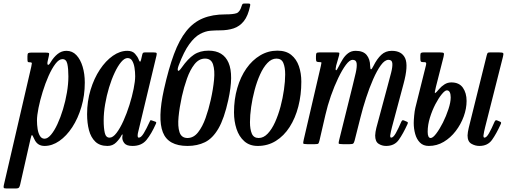

<svg xmlns="http://www.w3.org/2000/svg" viewBox="-84 -817 2887 1088"><path d="M94.5 -519H172.5Q191 -519 193.5 -515.5Q196 -512 192 -496L187 -474.5Q182 -453.5 187.2 -450Q192.5 -446.5 202.5 -463.5Q220 -493 242.5 -511Q265 -529 292.5 -529Q326 -529 349 -504.5Q372 -480 384.2 -439.2Q396.5 -398.5 396.5 -349Q396.5 -276 377.2 -211Q358 -146 325.5 -96.2Q293 -46.5 252.2 -18.2Q211.5 10 168.5 10Q127.5 10 110.5 -28.5Q100.5 -51 97.2 -51.8Q94 -52.5 88 -26L30.5 228Q28 239.5 24 245.2Q20 251 5 251H-47.5Q-61 251 -62.8 247Q-64.5 243 -62.5 233L93 -438Q96 -451.5 96.5 -457.8Q97 -464 85.5 -464H82.5Q74.5 -464 73 -468.2Q71.5 -472.5 71.5 -484V-498.5Q71.5 -513 76.2 -516Q81 -519 94.5 -519ZM125.5 -134Q125.5 -109.5 129.2 -85.8Q133 -62 142.5 -46.5Q152 -31 168.5 -31Q186 -31 205 -53.5Q224 -76 241.5 -113.8Q259 -151.5 273 -197.8Q287 -244 295.2 -292.5Q303.5 -341 303.5 -384Q303.5 -428.5 297.5 -455.2Q291.5 -482 270 -482Q250.5 -482 230.2 -455.5Q210 -429 191.2 -386.8Q172.5 -344.5 157.8 -296.8Q143 -249 134.2 -205.5Q125.5 -162 125.5 -134Z M799 -114.5Q774 -58.5 746.2 -24.2Q718.5 10 667 10Q633 10 620.8 -5.5Q608.5 -21 609 -38Q609 -41.5 609.5 -43.8Q610 -46 610.5 -50Q611 -55.5 609.2 -55.5Q607.5 -55.5 604.5 -50Q594 -29.5 574.2 -9.8Q554.5 10 525 10Q481.5 10 456.2 -14.2Q431 -38.5 420.2 -79.2Q409.5 -120 409.5 -170Q409.5 -243 429.2 -308Q449 -373 482 -422.8Q515 -472.5 555.5 -500.8Q596 -529 637.5 -529Q666.5 -529 681.2 -512.2Q696 -495.5 701.5 -480.5Q706 -468.5 709.2 -467.5Q712.5 -466.5 715.5 -479L722 -507Q723.5 -514 726.2 -517Q729 -520 737 -520H785.5Q800.5 -520 803 -516.5Q805.5 -513 802.5 -501L699 -69Q696 -58 696 -48.5Q696 -37 702.5 -37Q715.5 -37 730.8 -62.2Q746 -87.5 764 -127Q767 -133.5 768.2 -135.2Q769.5 -137 776.5 -134.5L793.5 -128.5Q800.5 -126.5 801.2 -123.8Q802 -121 799 -114.5ZM682 -385Q682 -409.5 678.2 -433.2Q674.5 -457 665.2 -472.5Q656 -488 639 -488Q621.5 -488 602.5 -465.5Q583.5 -443 565.8 -405.2Q548 -367.5 534 -321.2Q520 -275 511.8 -226.5Q503.5 -178 503.5 -135Q503.5 -91 509.8 -64Q516 -37 537 -37Q556 -37 576.2 -63.5Q596.5 -90 615.5 -132.2Q634.5 -174.5 649.5 -222.2Q664.5 -270 673.2 -313.5Q682 -357 682 -385Z M1333 -782.5Q1321.5 -727 1297.8 -697.2Q1274 -667.5 1240 -656.2Q1206 -645 1162.5 -645Q1137 -645 1108.2 -642.8Q1079.5 -640.5 1049.2 -624.2Q1019 -608 988.8 -566.8Q958.5 -525.5 929 -447.5Q920 -423.5 924.5 -417Q929 -410.5 945.5 -434Q981 -484.5 1015 -507.2Q1049 -530 1098 -530Q1181.5 -530 1211.2 -461.2Q1241 -392.5 1209.5 -250Q1186.5 -145 1153.8 -88.8Q1121 -32.5 1077.5 -11.2Q1034 10 978.5 10Q869 10 838.8 -67.5Q808.5 -145 845 -310Q871.5 -428.5 901.8 -510Q932 -591.5 972 -641.2Q1012 -691 1066 -713.2Q1120 -735.5 1193.5 -735.5Q1237.5 -735.5 1256.5 -742.2Q1275.5 -749 1285.5 -783.5Q1288.5 -792 1290.8 -794.5Q1293 -797 1302.5 -797H1323Q1331.5 -797 1333.2 -794.2Q1335 -791.5 1333 -782.5ZM946.5 -270Q933 -208 927.8 -154.5Q922.5 -101 933.2 -68Q944 -35 978.5 -35Q1013 -35 1038.2 -67Q1063.5 -99 1081 -148.5Q1098.5 -198 1110 -250Q1124 -312 1129 -365.5Q1134 -419 1123.2 -452Q1112.5 -485 1078 -485Q1043.5 -485 1018.2 -453Q993 -421 975.5 -371.5Q958 -322 946.5 -270Z M1242 -180Q1242 -254 1260.5 -317.8Q1279 -381.5 1312.2 -429Q1345.5 -476.5 1390.5 -503.2Q1435.5 -530 1488 -530Q1536.5 -530 1566.2 -506Q1596 -482 1609.8 -442Q1623.5 -402 1623.5 -354Q1623.5 -279.5 1606.5 -213.5Q1589.5 -147.5 1557.2 -97.2Q1525 -47 1479.2 -18.5Q1433.5 10 1376.5 10Q1330.5 10 1300.5 -16.5Q1270.5 -43 1256.2 -86.5Q1242 -130 1242 -180ZM1332.5 -125Q1332.5 -84.5 1343 -59.8Q1353.5 -35 1382 -35Q1409.5 -35 1433 -59.8Q1456.5 -84.5 1474.8 -125Q1493 -165.5 1505.8 -213.5Q1518.5 -261.5 1525.2 -309.2Q1532 -357 1532 -395Q1532 -435.5 1521.5 -460.2Q1511 -485 1482.5 -485Q1455 -485 1431.5 -460.2Q1408 -435.5 1389.8 -395Q1371.5 -354.5 1358.8 -306.5Q1346 -258.5 1339.2 -210.8Q1332.5 -163 1332.5 -125Z M1725.5 -520H1818.5Q1834.5 -520 1837.5 -518.5Q1840.5 -517 1837.5 -503.5L1821 -445.5Q1815.5 -421.5 1819.8 -419Q1824 -416.5 1835.5 -440.5Q1845.5 -460.5 1858 -481Q1870.5 -501.5 1888.5 -515.2Q1906.5 -529 1931.5 -529Q1974 -529 1993.5 -505.5Q2013 -482 2013.5 -443.5Q2014 -425 2018.2 -424.2Q2022.5 -423.5 2032 -443Q2052.5 -484 2076.8 -506.5Q2101 -529 2136 -529Q2192.5 -529 2211.8 -487.2Q2231 -445.5 2202.5 -341L2137 -96Q2135 -89 2131 -70.8Q2127 -52.5 2127 -48.5Q2127 -37 2132.5 -37Q2144.5 -37 2158.8 -62.2Q2173 -87.5 2190 -127Q2193 -133 2196 -135Q2199 -137 2206 -134L2219 -128.5Q2225.5 -126 2226.8 -123.5Q2228 -121 2225.5 -114.5Q2200 -58.5 2175.5 -24.2Q2151 10 2104 10Q2080 10 2061 -2.5Q2042 -15 2042 -49.5Q2042 -57 2044 -69.8Q2046 -82.5 2048.5 -92L2112.5 -330Q2124 -372 2132.5 -405.5Q2141 -439 2139.2 -458.5Q2137.5 -478 2117.5 -478Q2096.5 -478 2074.2 -447.5Q2052 -417 2030.5 -368Q2009 -319 1990.5 -262.2Q1972 -205.5 1959 -153L1925.5 -20.5Q1922 -7.5 1917.8 -3.8Q1913.5 0 1897 0H1859Q1836.5 0 1835.2 -4.2Q1834 -8.5 1838.5 -26L1914 -330Q1924.5 -371.5 1932 -405Q1939.5 -438.5 1937 -458.2Q1934.5 -478 1914 -478Q1897.5 -478 1876.2 -449.8Q1855 -421.5 1832.8 -375.2Q1810.5 -329 1791.2 -274Q1772 -219 1760 -166L1726.5 -21Q1723 -7 1720 -3.5Q1717 0 1699.5 0H1657.5Q1635 0 1634.2 -4.8Q1633.5 -9.5 1637.5 -27L1734 -442.5Q1737.5 -457.5 1737.5 -461.2Q1737.5 -465 1730 -465H1728.5Q1715.5 -465 1711 -467.8Q1706.5 -470.5 1706.5 -483.5V-497.5Q1706.5 -511 1709.2 -515.5Q1712 -520 1725.5 -520Z M2766 -495 2665 -96Q2663 -89 2659.2 -70.8Q2655.5 -52.5 2655.5 -48.5Q2655.5 -37 2661 -37Q2673 -37 2687.2 -62.2Q2701.5 -87.5 2718.5 -127Q2721.5 -133 2724.5 -135Q2727.5 -137 2734.5 -134L2747.5 -128.5Q2754 -126 2755.2 -123.5Q2756.5 -121 2754 -114.5Q2728.5 -58.5 2704 -24.2Q2679.5 10 2632.5 10Q2608.5 10 2587 -2.5Q2565.5 -15 2565.5 -49.5Q2565.5 -57 2567.5 -69.5Q2569.5 -82 2572 -92L2674 -503Q2677 -515.5 2680.5 -517.8Q2684 -520 2693 -520H2744.5Q2764 -520 2767.2 -516Q2770.5 -512 2766 -495ZM2269.5 -205.5 2330 -448Q2332.5 -459 2330 -462Q2327.5 -465 2319 -465H2313Q2304 -465 2301 -468.2Q2298 -471.5 2298 -484V-504Q2298 -514.5 2302.2 -517.2Q2306.5 -520 2316 -520H2408Q2427.5 -520 2430.5 -516Q2433.5 -512 2429.5 -495L2386 -324Q2376.5 -287 2382 -289.5Q2387.5 -292 2404.5 -312.5Q2417 -327.5 2434.8 -338.8Q2452.5 -350 2473.5 -350Q2518 -350 2539 -320Q2560 -290 2560 -245Q2560 -202 2543.8 -157.2Q2527.5 -112.5 2498.5 -74.5Q2469.5 -36.5 2430.5 -13.2Q2391.5 10 2346 10Q2314.5 10 2295.8 -9Q2277 -28 2268.8 -57.8Q2260.5 -87.5 2260.5 -120Q2260.5 -135.5 2263 -162Q2265.5 -188.5 2269.5 -205.5ZM2339.5 -70Q2339.5 -35 2356.5 -35Q2369 -35 2388 -60Q2407 -85 2425.8 -122.2Q2444.5 -159.5 2457.2 -198.5Q2470 -237.5 2470 -265Q2470 -283 2464.8 -294Q2459.5 -305 2448 -305Q2437.5 -305 2419.5 -283.2Q2401.5 -261.5 2383.2 -226.5Q2365 -191.5 2352.2 -150.2Q2339.5 -109 2339.5 -70Z"/></svg>

Font: Besley* Condensed
Style: Italic
Weight: 400
Width: 3
Italic angle: -13°
Designer: Owen Earl
Foundry: indestructible type*
Version: Version 3.000; ttfautohint (v1.8.3)